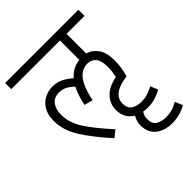

<svg xmlns="http://www.w3.org/2000/svg" viewBox="-222 -745 1043 1043"><g transform="rotate(-45 299.0 -223.5)"><path d="M167 -427Q202 -427 229 -413.5Q256 -400 282 -377Q319 -420 374 -426V-575H0V-622H563V-575H425V-424Q460 -415 484 -382Q508 -349 508 -287Q508 -258 503.5 -230.5Q499 -203 492 -181Q372 -166 372 -92Q372 -55 395.5 -40.5Q419 -26 453 -26Q477 -26 497.5 -32Q518 -38 545 -52L563 -9Q538 5 511 13Q484 21 454 21Q436 21 421 18Q407 38 407 62Q407 100 430.5 114Q454 128 488 128Q512 128 532.5 122.5Q553 117 580 102L598 146Q573 160 546 167.5Q519 175 490 175Q429 175 393 145Q357 115 357 60Q357 29 374 2Q322 -28 322 -94Q322 -138 353 -172.5Q384 -207 449 -220Q452 -236 454.5 -252.5Q457 -269 457 -287Q457 -338 438.5 -359.5Q420 -381 390 -381Q366 -381 344 -368Q322 -355 303 -320.5Q284 -286 270 -220L221 -233Q234 -296 256 -338Q237 -357 216.5 -368Q196 -379 171 -379Q132 -379 112.5 -352.5Q93 -326 93 -286Q93 -223 132 -163Q171 -103 246 -21L208 10Q133 -73 87 -144.5Q41 -216 41 -289Q41 -338 60 -368.5Q79 -399 108 -413Q137 -427 167 -427Z"/></g></svg>

Font: Noto Sans Devanagari UI Condensed Light
Style: Regular
Weight: 300
Width: 3
Designer: Jelle Bosma - Monotype Design Team
Foundry: Monotype Imaging Inc.
Version: Version 2.004; ttfautohint (v1.8.4.7-5d5b)